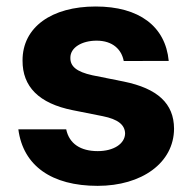

<svg xmlns="http://www.w3.org/2000/svg" viewBox="-20 -573 602 603"><path d="M368.6 -381.4 509.9 -381.7C499.6 -490.4 416.9 -552.6 280.5 -552.6C142.4 -552.6 50.4 -487.9 50.8 -382.8C50.4 -301.1 101.9 -248.2 208.5 -226.9L302.9 -208.1C350.5 -198.5 372.2 -181.1 372.9 -153.8C372.2 -121.4 337 -98.4 286.9 -98.4C233.3 -98.4 197.4 -121.4 187.9 -166.9H37.6C52.6 -52.2 142.4 10.7 286.6 10.7C425.1 10.7 526.3 -61.4 526.6 -169C526.3 -247.9 474.8 -295.1 369 -316.8L270.2 -336.6C219.5 -347.7 200.6 -365.1 201 -391.3C200.6 -424 237.6 -445.3 283.4 -445.3C334.2 -445.3 361.9 -417.3 368.6 -381.4Z"/></svg>

Font: GiG Sans
Style: Bold
Weight: 700
Designer: Andreas Faust
Version: Version 1.100;FEAKit 1.0